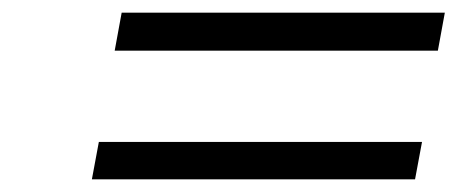

<svg xmlns="http://www.w3.org/2000/svg" viewBox="-20 -522 722 303"><path d="M682 -502 671 -442H161L172 -502ZM646 -298 635 -239H125L136 -298Z"/></svg>

Font: Fz Poppins Light
Style: Italic
Weight: 300
Italic angle: -10°
Designer: Ninad Kale (Devanagari), Jonny Pinhorn (Latin)
Foundry: Indian Type Foundry
Version: Vit hóa bi Vntype.Com & FontZin.Com